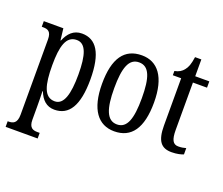

<svg xmlns="http://www.w3.org/2000/svg" viewBox="-141 -871 1530 1319"><g transform="rotate(20 624.0 -211.5)"><path d="M14 236H248V195H231C200 195 170 187 170 128V33C170 -13 169 -52 168 -81H171C193 -25 229 11 287 11C393 11 450 -76 450 -269C450 -461 393 -546 289 -546C227 -546 191 -507 168 -451H165L155 -536H12V-495H22C56 -495 82 -486 82 -427V123C82 186 52 195 20 195H14ZM270 -44C192 -44 170 -128 170 -272C170 -409 192 -492 270 -492C336 -492 361 -416 361 -273C361 -128 336 -44 270 -44Z M724 10C849 10 915 -81 915 -269C915 -456 843 -546 727 -546C600 -546 535 -456 535 -269C535 -81 607 10 724 10ZM726 -41C652 -41 624 -119 624 -269C624 -418 651 -494 725 -494C800 -494 826 -418 826 -269C826 -119 800 -41 726 -41Z M1144 10C1183 10 1213 2 1230 -5V-51C1212 -46 1196 -43 1174 -43C1135 -43 1119 -72 1119 -144V-490H1222V-536H1119V-659H1073C1065 -603 1055 -580 1039 -560C1023 -539 1003 -527 972 -521V-490H1033V-145C1033 -30 1069 10 1144 10Z"/></g></svg>

Font: Noto Serif Tamil ExtraCondensed
Style: Italic
Weight: 400
Width: 2
Italic angle: -12°
Designer: Indian Type Foundry, Tom Grace, and the Monotype Design Team
Foundry: Monotype Imaging Inc.
Version: Version 2.003